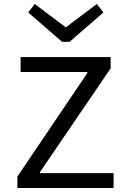

<svg xmlns="http://www.w3.org/2000/svg" viewBox="-20 -940 654 960"><path d="M497.1 -877.9 328.1 -731H290L121.1 -877.9L153.8 -919.9L309.1 -803.2L463.9 -919.9ZM66.9 0V-57.1L417 -575.2V-580.1H83V-654.8H533.2V-598.1L180.2 -80.1V-74.2H547.9V0Z"/></svg>

Font: IntelOne Mono
Style: Regular
Weight: 400
Designer: Fred Shallcrass
Foundry: Frere-Jones Type LLC
Version: Version 1.200;hotconv 1.1.0;makeotfexe 2.6.0;FJTRelease1.2